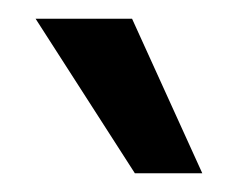

<svg xmlns="http://www.w3.org/2000/svg" viewBox="-20 -740 253 205"><path d="M18 -720H121L196 -555H124Z"/></svg>

Font: Mukta Malar SemiBold
Style: Regular
Weight: 600
Designer: Aadarsh Rajan, Girish Dalvi, Yashodeep Gholap
Foundry: Ek Type
Version: Version 2.538;PS 1.000;hotconv 16.6.51;makeotf.lib2.5.65220;